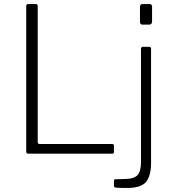

<svg xmlns="http://www.w3.org/2000/svg" viewBox="-20 -762 856 952"><path d="M110 -731Q110 -742 120 -742H158Q167 -742 167 -731V-57Q167 -48 177 -48H536Q545 -48 545 -40V-8Q545 -4 543 -2Q541 0 537 0H120Q115 0 112.5 -2.5Q110 -5 110 -11V-731ZM729 46Q729 109 704.5 139.5Q680 170 610 170Q566 170 555.5 168.5Q545 167 545 160V134Q545 131 546.5 129Q548 127 552 127L608 125Q646 124 662.5 105.5Q679 87 679 41V-519Q679 -530 690 -530H720Q729 -530 729 -519V46ZM734 -656Q734 -640 720 -640H686Q674 -640 674 -654V-728Q674 -742 687 -742H721Q734 -742 734 -729Z"/></svg>

Font: Libre Franklin Thin ExtraLight
Style: Regular
Weight: 250
Version: Version 3.000